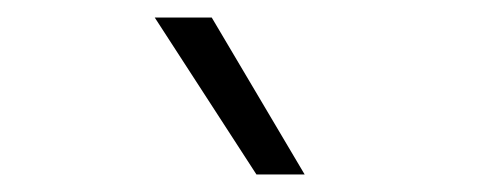

<svg xmlns="http://www.w3.org/2000/svg" viewBox="-20 -828 554 219"><path d="M272.5 -629 156.5 -808H221.5L327.5 -629Z"/></svg>

Font: Encode Sans SC Light
Style: Regular
Weight: 300
Version: Version 3.002